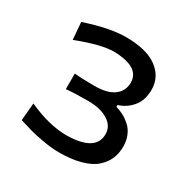

<svg xmlns="http://www.w3.org/2000/svg" viewBox="-124 -620 731 744"><g transform="rotate(30 241.5 -248.5)"><path d="M231.4 9.8Q198.2 9.8 158.9 2.7Q119.6 -4.4 99.9 -10Q80.1 -15.6 44.9 -26.4L51.8 -105Q146 -62 224.6 -62Q353.5 -64 353.5 -141.1Q353.5 -177.7 319.6 -198.7Q285.6 -219.7 231 -219.7Q167 -219.7 132.8 -215.8V-285.6Q163.1 -282.2 222.2 -282.2Q280.3 -282.2 309.3 -304.2Q338.4 -326.2 338.4 -363.3Q338.4 -432.6 222.2 -435.1Q166 -435.1 60.5 -394.5L54.2 -471.2Q162.6 -507.3 233.9 -507.3Q326.2 -507.3 374 -472.4Q421.9 -437.5 421.9 -379.4Q421.9 -333 397.7 -303.5Q373.5 -273.9 336.9 -262.7V-254.4Q355 -249.5 371.1 -241Q387.2 -232.4 402.8 -218.5Q418.5 -204.6 427.7 -182.9Q437 -161.1 437 -134.3Q437 -104.5 426.8 -79.8Q416.5 -55.2 393.8 -34.4Q371.1 -13.7 329.8 -2Q288.6 9.8 231.4 9.8Z"/></g></svg>

Font: Commissioner Flair
Style: Regular
Weight: 400
Designer: Kostas Bartsokas
Foundry: Kostas Bartsokas
Version: Version 1.000